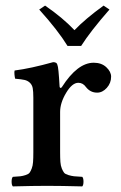

<svg xmlns="http://www.w3.org/2000/svg" viewBox="-20 -664 431 686"><path d="M194.8 -264.2V-120.1Q194.8 -98.6 195.8 -85.2Q196.8 -71.8 200.9 -61.8Q205.1 -51.8 209 -46.9Q212.9 -42 224.1 -38.6Q235.4 -35.2 244.6 -34.2Q253.9 -33.2 273.9 -32.2Q278.3 -27.8 278.3 -15.1Q278.3 -2.4 273.9 2Q197.8 0 147.9 0Q100.1 0 25.9 2Q21.5 -2.4 21.5 -15.1Q21.5 -27.8 25.9 -32.2Q44.4 -33.2 53 -34.2Q61.5 -35.2 71.8 -38.6Q82 -42 85.7 -46.9Q89.4 -51.8 93.3 -61.8Q97.2 -71.8 98.1 -85.2Q99.1 -98.6 99.1 -120.1V-314.9Q99.1 -337.4 96.9 -349.1Q94.7 -360.8 86.7 -368.4Q78.6 -376 67.6 -378.4Q56.6 -380.9 34.2 -382.8Q32.7 -387.7 31.7 -397.5Q30.8 -407.2 32.2 -412.1Q89.4 -419.4 169.9 -441.9Q183.6 -441.9 185.1 -432.1Q189 -425.3 192.9 -355Q192.9 -351.6 195.6 -350.1Q198.2 -348.6 201.2 -353Q256.8 -439.9 314.9 -439.9Q342.8 -439.9 359.9 -423.8Q377 -407.7 377 -390.1Q377 -367.2 361.6 -350.1Q346.2 -333 327.1 -333Q302.7 -333 287.1 -353Q276.4 -368.2 259.8 -368.2Q237.8 -368.2 216.3 -332.3Q194.8 -296.4 194.8 -264.2ZM221.2 -500Q187 -555.7 120.1 -629.9L141.1 -644Q203.6 -601.1 246.1 -556.2Q284.2 -596.2 350.1 -644L371.1 -629.9Q302.7 -551.8 270 -500Z"/></svg>

Font: Common Serif Medium
Style: Regular
Weight: 500
Designer: Philipp H. Poll, Khaled Hosny
Foundry: Stefan Peev, Context Ltd.
Version: Version 1.026